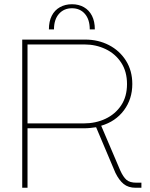

<svg xmlns="http://www.w3.org/2000/svg" viewBox="-20 -887 710 907"><path d="M320 -867Q352 -867 376.5 -853Q401 -839 414.5 -812.5Q428 -786 428 -748H404Q404 -795 381 -821.5Q358 -848 320 -848Q282 -848 258.5 -821.5Q235 -795 235 -748H211Q211 -786 224.5 -812.5Q238 -839 263 -853Q288 -867 320 -867ZM85 0V-700H383Q444 -700 494.5 -674Q545 -648 575 -600.5Q605 -553 605 -490Q605 -419 565.5 -366Q526 -313 458 -293L548 -82Q562 -51 577.5 -37.5Q593 -24 624 -24H648V0H621Q586 0 564 -18Q542 -36 525 -71L434 -286Q421 -284 406.5 -282.5Q392 -281 377 -281H110V0ZM110 -304H375Q432 -304 478.5 -326Q525 -348 552.5 -389.5Q580 -431 580 -490Q580 -549 552.5 -591Q525 -633 479 -655Q433 -677 379 -677H110Z"/></svg>

Font: MuseoModerno Thin
Style: Regular
Weight: 100
Designer: Pablo Cosgaya, Héctor Gatti, Marcela Romero, and the Authors of The MuseoModerno Project.
Foundry: Omnibus-Type Team
Version: Version 1.003